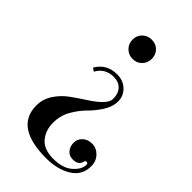

<svg xmlns="http://www.w3.org/2000/svg" viewBox="-210 -552 823 823"><g transform="rotate(45 202.0 -140.0)"><path d="M241.5 -463.5Q258 -447 258 -422Q258 -397 241.5 -380Q225 -363 200 -363Q175 -363 158 -380Q141 -397 141 -422Q141 -447 158 -463.5Q175 -480 200 -480Q225 -480 241.5 -463.5ZM239 200Q49 200 49 69Q49 30 71 -3Q93 -36 124.5 -58.5Q156 -81 187 -101Q262 -149 262 -182.5Q262 -216 244.5 -234Q227 -252 198 -252Q145 -252 121 -207L106 -217Q137 -270 200 -270Q237 -270 261 -247Q285 -224 285 -191Q285 -158 264 -125.5Q243 -93 218.5 -69Q194 -45 173 -9Q152 27 152 72Q152 117 178.5 148.5Q205 180 262 180Q319 180 350 153Q381 126 381 97Q381 88 372.5 88Q364 88 363 97Q357 123 323 123Q301 123 288 107.5Q275 92 275 69.5Q275 47 291.5 31.5Q308 16 334.5 16Q361 16 380.5 36.5Q400 57 400 87Q400 143 353 171.5Q306 200 239 200Z"/></g></svg>

Font: Elsie Swash Caps
Style: Regular
Weight: 400
Designer: Alejandro Inler
Foundry: Alejandro Inler
Version: 1.003